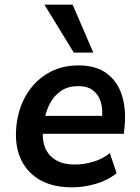

<svg xmlns="http://www.w3.org/2000/svg" viewBox="-20 -795 601 825"><path d="M289 10Q210 10 155 -20Q100 -50 72.5 -105Q45 -160 49 -234Q53 -314 87.5 -377.5Q122 -441 181 -477.5Q240 -514 318 -514Q393 -514 439.5 -479Q486 -444 504.5 -383.5Q523 -323 515 -248L512 -220H145L156 -297H433L417 -279Q423 -323 413.5 -355.5Q404 -388 380 -406.5Q356 -425 315 -425Q274 -425 244 -405.5Q214 -386 196 -353Q178 -320 171 -280L167 -252Q159 -200 172.5 -164Q186 -128 218.5 -108Q251 -88 301 -88Q341 -88 381 -100Q421 -112 452 -137L481 -51Q445 -21 393 -5.5Q341 10 289 10ZM297 -569 171 -775H292L381 -569Z"/></svg>

Font: Nunitoga
Style: Bold Italic
Weight: 700
Italic angle: -9°
Designer: Vernon Adams
Foundry: Vernon Adams
Version: Version 1.0